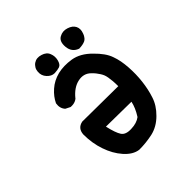

<svg xmlns="http://www.w3.org/2000/svg" viewBox="-165 -705 831 831"><g transform="rotate(-45 250.0 -289.5)"><path d="M218.3 7.8Q184.6 3.4 154.8 -30.3Q140.1 -46.9 128.9 -66.9Q117.7 -86.9 109.9 -109.9Q93.8 -156.2 93.8 -210V-210.4Q96.2 -246.1 129.9 -252.9H130.4H130.9L348.6 -251Q348.6 -268.6 347.4 -283Q346.2 -297.4 344.2 -308.1Q342.3 -318.8 339.4 -326.2Q336.4 -333.5 331.5 -341.3Q326.7 -349.1 320.1 -357.4Q313.5 -365.7 305.2 -373.5Q281.2 -397 246.1 -389.6Q210.4 -382.3 180.2 -345.2V-344.7L179.7 -344.2Q174.3 -339.8 168.2 -337.2Q162.1 -334.5 155 -333.5Q147.9 -332.5 140.1 -333H139.2L138.2 -333.5L118.7 -343.3L117.7 -343.8L116.7 -344.7Q101.1 -362.3 105.5 -388.7V-389.6L106 -390.1Q112.3 -403.3 121.8 -415.8Q131.3 -428.2 144.5 -439.9Q170.9 -463.4 207.5 -472.7Q243.7 -481.4 287.6 -474.6Q332 -467.3 371.1 -427.7Q390.6 -408.7 403.6 -390.4Q416.5 -372.1 422.4 -354.5Q428.7 -337.4 432.4 -318.1Q436 -298.8 437.5 -276.9Q440.4 -233.4 435.5 -191.7Q430.7 -149.9 418.5 -112.8Q406.7 -75.2 374 -43Q341.3 -10.3 300.8 -1Q280.3 3.4 260 5.6Q239.7 7.8 218.8 7.8ZM313 -97.7Q335 -132.3 341.3 -163.1L187 -165Q197.8 -117.2 210.4 -98.1Q222.7 -79.1 257.3 -80.6Q274.9 -81.1 288.8 -85.4Q302.7 -89.8 313 -97.7ZM193.4 -485.4Q175.3 -485.4 159.9 -502Q144.5 -518.6 146.5 -541.5Q147 -547.4 148.4 -552.5Q149.9 -557.6 152.6 -562Q155.3 -566.4 158.7 -570.3Q162.1 -574.2 166.5 -577.1Q184.6 -589.4 209 -581.5Q220.7 -578.1 228.8 -571.3Q236.8 -564.5 240.2 -554.7Q247.6 -536.6 242.7 -516.1Q240.2 -505.9 235.8 -499.3Q231.4 -492.7 224.6 -490.2Q219.2 -488.3 211.4 -487.1Q203.6 -485.8 193.8 -485.4ZM342.8 -485.8Q311 -497.6 307.6 -532.7Q304.2 -567.9 325.7 -579.6Q346.2 -591.3 369.9 -583.7Q393.6 -576.2 402.1 -559.3Q410.6 -542.5 402.3 -520.5Q400.9 -516.1 399.2 -512.7Q397.5 -509.3 395.3 -506.1Q393.1 -502.9 390.9 -500.2Q388.7 -497.6 386 -495.6Q383.3 -493.7 380.4 -492.2Q374 -489.3 365.2 -487.5Q356.4 -485.8 345.2 -485.4H343.8Z"/></g></svg>

Font: NaikaiFont
Style: SemiBold
Weight: 600
Version: Version 1.89